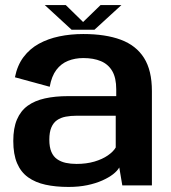

<svg xmlns="http://www.w3.org/2000/svg" viewBox="-20 -733 675 759"><path d="M251 6Q291.5 6 325 -1Q358.5 -8 384.2 -19.5Q410 -31 427 -44.2Q444 -57.5 451.5 -71L463.5 0H580.5V-373Q580.5 -455 549.2 -504.2Q518 -553.5 457.5 -576Q397 -598.5 309 -598.5Q259 -598.5 214.5 -589.2Q170 -580 134 -560.2Q98 -540.5 73.2 -507.8Q48.5 -475 39 -427.5L176.5 -390Q184 -432 202.8 -456.8Q221.5 -481.5 249 -492.5Q276.5 -503.5 309.5 -503.5Q350 -503.5 379 -491.2Q408 -479 423.8 -452Q439.5 -425 439.5 -380V-353H249.5Q198 -353 157.5 -344Q117 -335 89.2 -314.8Q61.5 -294.5 47 -260.5Q32.5 -226.5 32.5 -176Q32.5 -123 47.5 -87.8Q62.5 -52.5 91.2 -32Q120 -11.5 160 -2.8Q200 6 251 6ZM282.5 -85Q259.5 -85 240 -89.2Q220.5 -93.5 205.8 -103.8Q191 -114 183 -132.8Q175 -151.5 175 -181Q175 -210.5 183 -229.2Q191 -248 205.5 -258Q220 -268 239.8 -271.8Q259.5 -275.5 282.5 -275.5H437.5V-150Q428 -133.5 406.2 -118.5Q384.5 -103.5 353 -94.2Q321.5 -85 282.5 -85ZM263 -615.5H353.5L460 -713H377.5L308.5 -646L240 -713H157Z"/></svg>

Font: Anybody Thin SemiBold
Style: Regular
Weight: 600
Version: Version 1.113;gftools[0.9.25]